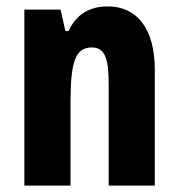

<svg xmlns="http://www.w3.org/2000/svg" viewBox="-20 -579 558 599"><path d="M316 -559C262 -559 218 -536 194 -482H184L169 -549H56V0H200V-259C200 -387 215 -431 267 -431C309 -431 319 -392 319 -317V0H463V-361C463 -489 408 -559 316 -559Z"/></svg>

Font: Noto Sans Gujarati UI ExtraCondensed ExtraBold
Style: Regular
Weight: 800
Width: 2
Designer: Jelle Bosma - Monotype Design Team, Universal Thirst
Foundry: Monotype Imaging Inc.
Version: Version 2.106